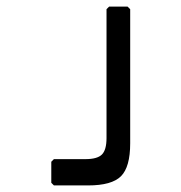

<svg xmlns="http://www.w3.org/2000/svg" viewBox="-20 -212 552 584"><path d="M376 224Q376 296 348 324Q320 352 248 352H144L136 344V280L144 272H240Q276 272 290 258Q304 244 304 208V-184L312 -192H368L376 -184Z"/></svg>

Font: Hasubi Mono
Style: Regular
Weight: 400
Designer: Eli Heuer
Foundry: Eli Heuer
Version: Version 1.000